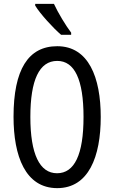

<svg xmlns="http://www.w3.org/2000/svg" viewBox="-20 -963 590 993"><path d="M259 -943H162V-934C188 -891 256 -817 296 -783H348V-794C320 -831 280 -897 259 -943ZM501 -358C501 -563 438 -724 276 -724C126 -724 50 -603 50 -359C50 -156 111 10 276 10C438 10 501 -152 501 -358ZM137 -358C137 -549 183 -648 276 -648C366 -648 412 -551 412 -358C412 -163 365 -67 275 -67C185 -67 137 -166 137 -358Z"/></svg>

Font: Noto Sans Ethiopic ExtCond
Style: Regular
Weight: 400
Width: 2
Designer: Monotype Design Team
Foundry: Monotype Imaging Inc.
Version: Version 2.102